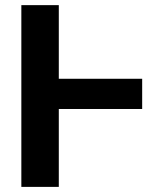

<svg xmlns="http://www.w3.org/2000/svg" viewBox="-20 -731 603 751"><path d="M210 -422.9H536.1V-304.7H210V0H63.5V-710.9H210Z"/></svg>

Font: Roboto
Style: Bold
Weight: 700
Designer: Google
Version: Version 2.134; 2016; ttfautohint (v1.6)